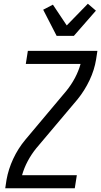

<svg xmlns="http://www.w3.org/2000/svg" viewBox="-20 -1007 541 1027"><path d="M8 0 15 -46Q25 -102 50.5 -157Q76 -212 115 -259L335 -521Q361 -553 380.5 -589.5Q400 -626 411 -665H118L129 -735H501L494 -689Q485 -633 459 -578Q433 -523 395 -476L174 -214Q148 -182 128.5 -145.5Q109 -109 98 -70H391L380 0ZM283 -815 211 -955 263 -982 337 -871 450 -987 493 -950 375 -815Z"/></svg>

Font: Iosevka Term Curly
Style: Italic
Weight: 400
Italic angle: -9°
Designer: Belleve Invis
Foundry: Belleve Invis
Version: Version 32.3.0